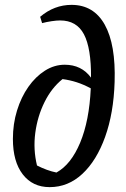

<svg xmlns="http://www.w3.org/2000/svg" viewBox="-20 -760 517 789"><path d="M184 9Q114 9 73.5 -43.5Q33 -96 33 -189Q33 -251 50 -306Q67 -361 96.5 -403Q126 -445 164.5 -469.5Q203 -494 246 -494Q315 -494 354 -441Q355 -562 325 -619Q295 -676 227 -676Q213 -676 192.5 -673Q172 -670 153 -665L145 -691Q203 -740 274 -740Q365 -740 410.5 -658.5Q456 -577 451 -423Q447 -295 412 -197.5Q377 -100 318.5 -45.5Q260 9 184 9ZM132 -80Q173 -59 212 -51Q272 -84 309.5 -174Q347 -264 353 -397Q323 -413 295 -422Q267 -431 237 -435Q192 -399 163 -340.5Q134 -282 125 -214Q116 -146 132 -80Z"/></svg>

Font: Piazzolla Medium
Style: Italic
Weight: 500
Italic angle: -11.3°
Designer: Juan Pablo del Peral
Foundry: Huerta Tipografica
Version: Version 1.330